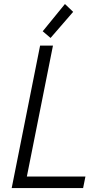

<svg xmlns="http://www.w3.org/2000/svg" viewBox="-20 -950 514 970"><path d="M182.6 -719.7H247.6L115.7 -58.1H411.6L399.9 0H39.1ZM195.8 -792 308.1 -929.7 349.6 -890.1 235.4 -758.3Z"/></svg>

Font: Reddit Sans Fudge Light Italic
Style: Regular
Weight: 300
Italic angle: -11.25°
Designer: Stephen Hutchings
Version: Version 1.013